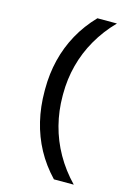

<svg xmlns="http://www.w3.org/2000/svg" viewBox="-121 -734 622 916"><g transform="rotate(15 190.0 -276.0)"><path d="M178 -283.5V-274Q178 -200 196 -130Q214 -60 249.8 3.2Q285.5 66.5 339 122H241Q189.5 68 156 6Q122.5 -56 105.8 -126Q89 -196 89 -274V-283.5Q89 -359 106 -428Q123 -497 157 -558.8Q191 -620.5 242.5 -674H339Q285.5 -619 249.8 -556.5Q214 -494 196 -425.2Q178 -356.5 178 -283.5Z"/></g></svg>

Font: Anek Latin Expanded
Style: Regular
Weight: 400
Width: 7
Designer: Yesha Goshar
Foundry: Ek Type
Version: Version 1.003